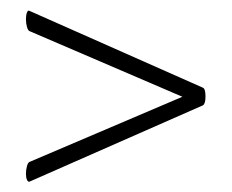

<svg xmlns="http://www.w3.org/2000/svg" viewBox="-20 -422 447 370"><path d="M376 -236Q376 -222 371 -219L37 -72Q34 -71 32 -75.5Q30 -80 30 -87Q30 -95 32 -102Q34 -109 37 -110L349 -243V-228L37 -362Q34 -363 32 -370Q30 -377 30 -385Q30 -393 32 -398Q34 -403 37 -401L371 -253Q376 -251 376 -236Z"/></svg>

Font: Cormorant SC Light
Style: Regular
Weight: 300
Designer: Christian Thalmann (Catharsis Fonts)
Foundry: Catharsis Fonts
Version: Version 4.000